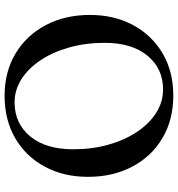

<svg xmlns="http://www.w3.org/2000/svg" viewBox="11 -767 774 836"><g transform="rotate(90 398.0 -349.0)"><path d="M396 -716.5Q502 -716.5 581.8 -669Q661.5 -621.5 705.8 -537.5Q750 -453.5 750 -345Q750 -239.5 706 -157.5Q662 -75.5 582.5 -28.8Q503 18 397 18Q292.5 18 213.2 -29.5Q134 -77 89.5 -161Q45 -245 45 -353.5Q45 -459 89 -541Q133 -623 212 -669.8Q291 -716.5 396 -716.5ZM630 -281Q630 -363 610 -434Q590 -505 554.2 -558.5Q518.5 -612 471.2 -642Q424 -672 369.5 -672Q278.5 -672 222.5 -604.2Q166.5 -536.5 166.5 -417.5Q166.5 -335 186.5 -263.8Q206.5 -192.5 242 -139Q277.5 -85.5 324.5 -55.5Q371.5 -25.5 425.5 -25.5Q517.5 -25.5 573.8 -93.5Q630 -161.5 630 -281Z"/></g></svg>

Font: Fraunces 9pt
Style: Regular
Weight: 400
Version: Version 1.000;[b76b70a41]